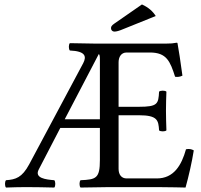

<svg xmlns="http://www.w3.org/2000/svg" viewBox="-20 -841 905 863"><path d="M429 -122C429 -39 412 -34 342 -31C336 -25 336 -4 342 2C391 1 472 0 472 0H686C734 0 814 2 814 2C828 -48 843 -114 851 -165C841 -171 829 -173 816 -170C796 -98 761 -39 685 -39H549C527 -39 513 -55 513 -82V-323H604C689 -323 692 -300 695 -255C701 -249 722 -249 728 -255C727 -290 726 -309 726 -343C726 -377 727 -399 728 -429C722 -435 701 -435 695 -429C692 -374 689 -361 604 -361H513V-561C513 -585 525 -605 549 -605H654C729 -605 745 -565 767 -496C779 -494 790 -496 800 -501C795 -542 780 -638 778 -646C778 -648 777 -649 774 -649C757 -646 749 -645 725 -645H409C409 -645 344 -646 294 -647C288 -641 288 -620 294 -614C364 -611 370 -588 354 -557L111 -102C79 -43 51 -34 7 -31C1 -25 1 -4 7 2C44 1 57 0 96 0C137 0 187 1 224 2C230 -4 230 -25 224 -31C186 -34 134 -40 154 -79L251 -266H429ZM271 -305 424 -598C428 -596 429 -587 429 -575V-305ZM618 -821 494 -735C481 -726 479 -721 479 -714C479 -706 485 -699 494 -699C503 -699 515 -702 536 -711L680 -769C667 -790 647 -808 618 -821Z"/></svg>

Font: Libertinus Serif
Style: Regular
Weight: 400
Designer: Philipp H. Poll, Khaled Hosny
Foundry: Caleb Maclennan
Version: Version 7.050;RELEASE